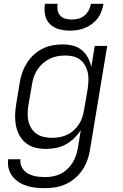

<svg xmlns="http://www.w3.org/2000/svg" viewBox="-20 -770 640 1003"><path d="M215 213Q191 213 167 210.5Q143 208 120.5 201Q98 194 78.5 181.5Q59 169 45 151Q31 133 25 109.5Q19 86 23 62H87Q85 78 89.5 92.5Q94 107 103.5 118Q113 129 126 136.5Q139 144 153.5 148Q168 152 184 153.5Q200 155 215 155Q235 155 255.5 151.5Q276 148 295.5 138.5Q315 129 331 114Q347 99 358.5 81Q370 63 376.5 43.5Q383 24 387 3L402 -91Q388 -68 367.5 -48Q347 -28 322.5 -15Q298 -2 271.5 3Q245 8 219 8Q190 8 163 1Q136 -6 115 -23Q94 -40 81 -64Q68 -88 63 -115Q58 -142 59 -170.5Q60 -199 65 -228L83 -338Q87 -364 96 -390Q105 -416 120 -440Q135 -464 156 -483.5Q177 -503 202 -515.5Q227 -528 254 -533Q281 -538 307 -538Q335 -538 361 -531.5Q387 -525 407 -508.5Q427 -492 439 -469.5Q451 -447 457 -421L475 -530H540L450 13Q446 40 436.5 66.5Q427 93 411 117Q395 141 372.5 160.5Q350 180 323.5 192Q297 204 269.5 208.5Q242 213 215 213ZM252 -50Q252 -50 252 -50Q252 -50 252 -50Q272 -50 291.5 -53.5Q311 -57 329.5 -65.5Q348 -74 364 -88Q380 -102 391.5 -119.5Q403 -137 409.5 -156Q416 -175 419 -195L438 -305Q441 -326 442 -347.5Q443 -369 439 -389Q435 -409 425 -427Q415 -445 399.5 -457.5Q384 -470 363.5 -475Q343 -480 322 -480Q301 -480 280.5 -476.5Q260 -473 240.5 -463.5Q221 -454 204.5 -439.5Q188 -425 176 -407Q164 -389 157 -369Q150 -349 147 -328L128 -218Q125 -197 124.5 -175.5Q124 -154 129 -134.5Q134 -115 145 -98Q156 -81 172.5 -70Q189 -59 210 -54.5Q231 -50 252 -50ZM345 -610Q316 -610 288 -617.5Q260 -625 240.5 -644.5Q221 -664 215.5 -692.5Q210 -721 215 -750H281Q278 -733 281 -716.5Q284 -700 294.5 -688.5Q305 -677 321 -672.5Q337 -668 354 -668Q372 -668 389.5 -672.5Q407 -677 421 -688.5Q435 -700 443.5 -716.5Q452 -733 455 -750H521Q517 -730 510 -710.5Q503 -691 490.5 -674.5Q478 -658 460.5 -645Q443 -632 423.5 -624Q404 -616 384 -613Q364 -610 345 -610Z"/></svg>

Font: Iosevka Curly Light Extended
Style: Italic
Weight: 300
Width: 7
Italic angle: -9°
Monospace: yes
Designer: Belleve Invis
Foundry: Belleve Invis
Version: Version 11.1.0; ttfautohint (v1.8.3)